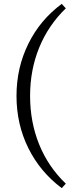

<svg xmlns="http://www.w3.org/2000/svg" viewBox="-20 -765 368 989"><path d="M298 204Q187 121 126 -2Q65 -125 65 -271Q65 -416 126 -539.5Q187 -663 298 -745L319 -722Q229 -635 182 -520Q135 -405 135 -271Q135 -136 182 -20.5Q229 95 319 181Z"/></svg>

Font: Piazzolla Thin
Style: Regular
Weight: 400
Version: Version 2.001